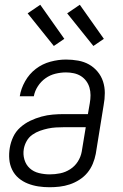

<svg xmlns="http://www.w3.org/2000/svg" viewBox="-20 -778 515 806"><path d="M188 8Q164 8 141 4.5Q118 1 96.5 -7.5Q75 -16 58 -30.5Q41 -45 31 -65.5Q21 -86 19 -109.5Q17 -133 21 -157Q25 -181 35.5 -203.5Q46 -226 65 -243Q84 -260 107 -271Q130 -282 154 -288.5Q178 -295 201.5 -297Q225 -299 248 -299H349L357 -345Q360 -362 360 -378.5Q360 -395 355.5 -410.5Q351 -426 341.5 -438.5Q332 -451 319 -459Q306 -467 290 -470.5Q274 -474 257 -474Q235 -474 212.5 -468.5Q190 -463 171 -449.5Q152 -436 139 -416Q126 -396 122 -374H63Q68 -406 85.5 -437Q103 -468 130.5 -489Q158 -510 191.5 -519Q225 -528 257 -528Q283 -528 308 -523.5Q333 -519 353.5 -507.5Q374 -496 389.5 -477.5Q405 -459 412.5 -436Q420 -413 420 -387.5Q420 -362 415 -336L382 -132Q378 -111 369.5 -90.5Q361 -70 347 -53Q333 -36 313.5 -23.5Q294 -11 273 -4Q252 3 230.5 5.5Q209 8 188 8ZM189 -46Q211 -46 233 -50.5Q255 -55 274.5 -67.5Q294 -80 306.5 -99.5Q319 -119 323 -141L340 -244H248Q232 -244 215 -243Q198 -242 181.5 -238.5Q165 -235 148 -229Q131 -223 116 -212.5Q101 -202 92 -186Q83 -170 80 -153Q76 -130 82.5 -108Q89 -86 105 -71.5Q121 -57 143.5 -51.5Q166 -46 189 -46ZM372 -585 262 -722 315 -758 416 -615ZM206 -585 96 -722 149 -758 250 -615Z"/></svg>

Font: Iosevka QP Light
Style: Italic
Weight: 300
Italic angle: -9°
Designer: Belleve Invis
Foundry: Belleve Invis
Version: Version 20.0.0; ttfautohint (v1.8.4)